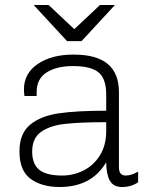

<svg xmlns="http://www.w3.org/2000/svg" viewBox="-20 -740 625 770"><path d="M457 -370V-69Q457 -36 484 -36Q507 -36 534 -52V-9Q506 10 470 10Q434 10 420 -16.5Q406 -43 406 -89Q375 -38 328.5 -14Q282 10 219 10Q148 10 103 -22.5Q58 -55 58 -133Q58 -204 100.5 -239.5Q143 -275 215.5 -285.5Q288 -296 406 -296V-360Q406 -424 375.5 -449.5Q345 -475 273 -475Q207 -475 167 -449.5Q127 -424 127 -371V-355H78Q76 -371 76 -381Q76 -446 131.5 -483.5Q187 -521 273 -521H277Q367 -521 412 -483.5Q457 -446 457 -370ZM109 -132Q109 -82 137.5 -59Q166 -36 229 -36Q274 -36 314.5 -56Q355 -76 380.5 -116.5Q406 -157 406 -216V-250Q300 -250 239.5 -243Q179 -236 144 -210.5Q109 -185 109 -132ZM278 -623 381 -720H441L307 -575H249L115 -720H175Z"/></svg>

Font: Chivo Thin
Style: Regular
Weight: 100
Designer: Hector Gatti
Foundry: Omnibus-Type
Version: Version 1.007